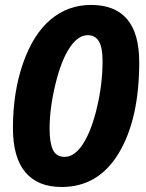

<svg xmlns="http://www.w3.org/2000/svg" viewBox="-20 -745 591 775"><path d="M542 -494.1Q542 -264.6 459.7 -127.4Q377.4 9.8 229 9.8Q132.3 9.8 82.3 -49.8Q32.2 -109.4 32.2 -228Q32.2 -373 73.2 -490.2Q114.3 -607.4 184.6 -666.3Q254.9 -725.1 347.2 -725.1Q542 -725.1 542 -494.1ZM334 -603Q294.9 -603 261 -552.2Q227.1 -501.5 203.6 -404.8Q180.2 -308.1 180.2 -225.1Q180.2 -168.9 193.6 -140.4Q207 -111.8 241.2 -111.8Q280.8 -111.8 314.7 -163.6Q348.6 -215.3 371.3 -310.5Q394 -405.8 394 -499Q394 -553.2 379.2 -578.1Q364.3 -603 334 -603Z"/></svg>

Font: Zoram GWebM
Style: Bold Italic
Weight: 700
Italic angle: -12°
Foundry: Ascender Corporation
Version: Version 1.000